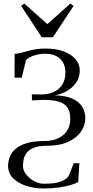

<svg xmlns="http://www.w3.org/2000/svg" viewBox="-20 -801 519 1070"><path d="M224 249.5Q170.5 249.5 125.2 234.5Q80 219.5 52.5 191.5Q25 163.5 25 123.5Q25 100 33.5 75.8Q42 51.5 64 31Q86 10.5 125.2 -2.2Q164.5 -15 226.5 -15Q270.5 -15 302.8 -29.8Q335 -44.5 352.8 -71.2Q370.5 -98 371.5 -133.5Q372.5 -170 360.2 -194.8Q348 -219.5 314.8 -232Q281.5 -244.5 219 -244.5L158 -241.5L157.5 -275.5L207.5 -274.5Q244 -274 275 -286.8Q306 -299.5 325.2 -326.8Q344.5 -354 344.5 -397.5Q344.5 -425.5 333 -449.2Q321.5 -473 296.2 -487.2Q271 -501.5 230 -501.5Q196.5 -501.5 165.2 -490Q134 -478.5 124.5 -464.5L101 -368H61L61.5 -501Q79 -502 97.2 -506.8Q115.5 -511.5 135.8 -517Q156 -522.5 179.8 -526.5Q203.5 -530.5 232.5 -530.5Q293 -530.5 336 -514.2Q379 -498 401.8 -470.2Q424.5 -442.5 424.5 -409Q424.5 -378 412 -354Q399.5 -330 378.5 -312.2Q357.5 -294.5 332.8 -283.8Q308 -273 283.5 -269.5Q344.5 -268.5 382.2 -251.8Q420 -235 437.8 -206.2Q455.5 -177.5 455.5 -140.5Q455.5 -103.5 432 -68.5Q408.5 -33.5 360.5 -11Q312.5 11.5 239.5 11.5Q194.5 11.5 168 22.5Q141.5 33.5 128.5 51Q115.5 68.5 111.8 88Q108 107.5 108 124.5Q108 148 125.5 170.8Q143 193.5 169.8 208.2Q196.5 223 224 223Q286 223 317.5 211.2Q349 199.5 363 179.5L391 108.5H422.5L416 212.5Q405 220.5 376.8 229.2Q348.5 238 309 243.8Q269.5 249.5 224 249.5ZM212.5 -593.5 98 -768 115.5 -781 244 -666.5 372 -781 390 -768 275 -593.5Z"/></svg>

Font: Merriweather 120pt Light
Style: Regular
Weight: 300
Version: Version 2.100